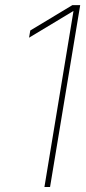

<svg xmlns="http://www.w3.org/2000/svg" viewBox="-20 -748 345 768"><path d="M300.8 -727.5 180.2 0H157.7L273.9 -703.6H272.9L96.2 -597.2L101.1 -626L269.5 -727.5Z"/></svg>

Font: Inter Display Thin
Style: Italic
Weight: 100
Italic angle: -9.39999°
Designer: Rasmus Andersson
Foundry: rsms
Version: Version 4.000;git-a52131595